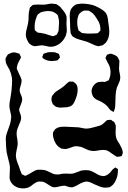

<svg xmlns="http://www.w3.org/2000/svg" viewBox="-20 -994 707 1063"><path d="M214 -679Q215 -683 219 -691Q219 -695 220 -696Q224 -698 234 -701Q244 -705 256.5 -705.5Q269 -706 281 -705Q286 -704 291 -702Q296 -700 299 -699Q300 -699 302.5 -697.5Q305 -696 306 -695Q307 -694 308.5 -689.5Q310 -685 310 -684L312 -675Q312 -674 309.5 -672Q307 -670 306 -669Q302 -662 298 -660Q296 -659 293 -659Q290 -659 288 -658Q276 -656 268 -656Q242 -656 225 -667Q215 -672 214 -679ZM633 -57V-55Q633 -26 626 -8Q622 4 613 19Q604 32 598 35Q597 36 593.5 38.5Q590 41 587 42Q584 44 574 44Q570 45 563 45Q549 45 535.5 40Q522 35 502 26Q498 24 485.5 18Q473 12 461 11Q442 11 410 30Q401 36 387 41Q385 41 383.5 42Q382 43 380 43H376Q363 43 351 38Q349 37 344.5 35.5Q340 34 338 34H335Q329 34 327 35Q320 35 306 39Q290 43 282 43Q273 43 266 39.5Q259 36 251 30.5Q243 25 236 21Q226 15 217 12Q211 11 198 11Q189 11 180.5 15.5Q172 20 160 29Q150 38 141 42Q127 49 107 49Q80 49 60 35Q42 22 35 2Q33 -4 33 -16Q33 -31 34 -38Q35 -47 35 -65Q35 -82 25 -116Q19 -138 17 -150Q15 -162 14 -178Q13 -194 13 -200Q12 -209 12 -228Q12 -239 16.5 -253Q21 -267 26 -280Q31 -292 35 -305.5Q39 -319 40 -329Q42 -341 42 -346Q42 -354 40 -363Q38 -372 37 -376Q36 -380 34 -390.5Q32 -401 32 -410Q32 -420 34.5 -433.5Q37 -447 38 -454Q45 -492 46 -523Q47 -531 47 -546Q47 -561 45 -568Q43 -584 33 -607Q29 -615 21.5 -627.5Q14 -640 12 -649Q11 -652 11.5 -655Q12 -658 11 -661Q11 -663 10.5 -666.5Q10 -670 11 -672Q12 -674 17 -682L23 -692Q25 -694 28 -695Q31 -696 33 -697Q42 -702 44 -702Q52 -704 56 -704Q66 -704 73 -701Q86 -698 87 -697Q89 -695 89.5 -692Q90 -689 92 -687Q93 -685 94.5 -682Q96 -679 96 -677Q96 -673 90 -664Q87 -658 81.5 -647.5Q76 -637 75 -628Q73 -620 73 -614L77 -604L86 -584Q94 -569 95 -564L99 -554Q101 -539 94 -519Q93 -516 91 -508.5Q89 -501 89 -494Q89 -487 92 -479Q95 -471 96 -469Q103 -455 103 -445Q103 -434 97 -419Q91 -404 89 -398Q88 -396 87 -393Q86 -390 86 -387Q86 -379 92 -365Q93 -362 95 -355Q97 -348 97 -342Q97 -327 86 -305Q79 -289 75.5 -278Q72 -267 72 -255Q72 -242 75 -228Q76 -224 77 -215.5Q78 -207 78 -200Q78 -186 73 -168Q68 -143 68 -136Q68 -117 76 -95.5Q84 -74 86 -69Q92 -49 97 -39Q100 -30 101 -29L109 -26Q116 -21 119 -21Q122 -21 126 -23Q130 -25 132 -26Q138 -28 155 -39Q174 -50 177 -51Q190 -56 212 -54Q227 -54 240 -48Q246 -46 259 -39Q272 -32 280 -30Q286 -28 302 -28Q306 -28 312.5 -29.5Q319 -31 323 -32Q330 -33 344 -33Q352 -32 367 -32Q380 -32 387 -34Q395 -36 407 -41Q419 -46 428 -49Q440 -52 456 -52Q466 -52 471 -51Q484 -49 498 -41Q512 -33 516 -31Q525 -25 535 -22Q550 -19 551 -19Q570 -19 589 -38Q592 -41 596 -46.5Q600 -52 603 -55Q604 -57 612 -62Q617 -67 619 -67Q620 -67 623 -64Q624 -63 628 -61Q632 -59 633 -57ZM487 -489Q487 -504 496.5 -518Q506 -532 520 -538Q528 -541 541 -541Q546 -542 552 -541Q558 -540 563 -541L573 -546Q575 -547 577 -547.5Q579 -548 581 -549Q583 -551 586 -560Q592 -575 592 -592Q592 -617 583 -635Q580 -640 575.5 -648.5Q571 -657 568 -664Q567 -666 565.5 -668.5Q564 -671 564 -674L568 -682Q569 -684 570.5 -687.5Q572 -691 574 -692Q575 -693 579 -693Q581 -694 585.5 -695.5Q590 -697 593 -697Q594 -697 603 -694Q622 -688 631 -678Q633 -676 634.5 -672Q636 -668 637 -666L641 -658V-655Q641 -644 640 -634Q639 -624 639 -615Q639 -607 640 -601.5Q641 -596 642 -592Q646 -574 646 -564Q646 -560 644 -550Q642 -542 636 -530Q630 -518 627 -509Q621 -490 620 -466Q619 -442 619 -437Q619 -419 618 -410Q618 -408 617 -399Q616 -390 612 -382Q612 -380 610.5 -377.5Q609 -375 608 -374Q606 -374 601 -379Q599 -380 595.5 -381.5Q592 -383 591 -385Q587 -388 583 -394.5Q579 -401 575 -405Q559 -421 542 -430Q535 -434 522.5 -439Q510 -444 504 -450Q496 -456 491.5 -467.5Q487 -479 487 -489ZM315 -503Q318 -505 322 -508Q326 -511 330 -514Q337 -519 342.5 -525Q348 -531 355 -536Q356 -537 358.5 -539Q361 -541 364 -542Q366 -543 370 -542.5Q374 -542 376 -542Q377 -542 380 -542.5Q383 -543 385 -542L393 -536Q394 -535 396.5 -533.5Q399 -532 401 -529Q410 -519 410 -497Q410 -470 394 -434Q385 -414 374 -408Q372 -406 368 -405Q364 -404 361 -403Q350 -399 326 -399Q315 -397 305 -399Q292 -402 289 -403Q288 -403 282 -409Q274 -415 272 -418Q271 -419 270.5 -422Q270 -425 269 -426Q268 -428 266.5 -432.5Q265 -437 265 -439V-443Q265 -455 268 -462L275 -471Q281 -480 289.5 -486.5Q298 -493 315 -503ZM660 -151Q660 -148 659 -145Q658 -142 657 -140L655 -132Q654 -130 646 -128Q630 -125 627 -126Q625 -127 617 -132Q617 -132 599 -144Q586 -155 572 -161Q562 -164 552 -164Q545 -164 536.5 -163Q528 -162 524 -161Q511 -158 497 -158Q481 -158 467 -164Q453 -170 451 -171Q435 -179 427 -181L409 -184Q398 -186 386 -182Q374 -178 372 -177Q352 -169 343 -169H340Q335 -169 332 -170Q325 -170 321 -171Q319 -172 316.5 -173.5Q314 -175 312 -176Q285 -193 276 -230Q273 -239 273 -251Q273 -259 274 -262L278 -268Q280 -270 282 -274Q284 -278 286 -279Q290 -282 295 -285Q300 -288 305 -289Q320 -294 354 -292L374 -291Q389 -291 415 -289Q423 -288 436 -285Q449 -282 458 -282Q471 -282 488 -286.5Q505 -291 513 -293Q534 -298 541 -302Q548 -305 565 -322Q571 -328 573 -329Q576 -330 585 -330L592 -331Q596 -331 603 -324Q609 -322 612 -318Q615 -316 617 -308Q618 -306 619.5 -303Q621 -300 621 -298V-294L620 -259Q620 -242 623 -233Q626 -219 640 -200Q650 -182 654 -173Q660 -155 660 -151ZM563 -755Q548 -743 548 -743L537 -741Q528 -738 526 -738Q524 -738 521 -739Q518 -740 516 -740Q507 -742 486 -752Q477 -757 464 -762L413 -777Q405 -779 391 -787L384 -791Q380 -794 376.5 -800Q373 -806 371 -811Q370 -815 370 -824Q368 -837 368 -863Q368 -878 367 -886L366 -908Q366 -927 371 -939Q375 -948 383 -956Q391 -964 400 -969L413 -972Q425 -974 433 -974Q442 -974 453 -973Q464 -972 470 -971Q495 -967 509 -960Q523 -954 537.5 -945.5Q552 -937 561 -928Q571 -917 574.5 -903Q578 -889 580 -867Q581 -861 583 -846Q585 -831 585 -818Q585 -792 575 -772Q573 -769 569.5 -763Q566 -757 563 -755ZM335 -779Q322 -759 302 -747Q282 -735 260 -735Q252 -735 236 -739Q220 -743 211 -743Q204 -743 191.5 -740.5Q179 -738 173 -738Q163 -739 153.5 -744.5Q144 -750 138 -758Q135 -762 134 -765Q133 -768 132 -770Q123 -785 123 -804Q123 -819 130 -842Q137 -867 138 -887Q138 -893 138.5 -910Q139 -927 143 -940Q144 -942 144 -945.5Q144 -949 146 -953L153 -959L162 -967Q165 -968 175 -968Q179 -969 189 -969L219 -968Q225 -968 232.5 -969Q240 -970 244 -971Q256 -974 269 -974Q273 -974 283 -972Q291 -972 294 -970Q296 -969 307 -961Q315 -956 322 -945Q343 -922 348 -904Q349 -899 349 -890L348 -861Q348 -852 349 -843Q350 -834 350 -825Q350 -814 344 -796ZM483 -928Q481 -929 477 -931.5Q473 -934 471 -935Q469 -936 466 -935.5Q463 -935 461 -935Q458 -936 450 -936Q440 -935 430 -927.5Q420 -920 415 -911Q414 -909 413.5 -906Q413 -903 412 -901Q406 -884 408 -857Q410 -842 413 -833Q413 -828 415 -826Q416 -824 419.5 -822Q423 -820 424 -819Q426 -818 428 -815.5Q430 -813 433 -812Q436 -810 444 -810Q456 -808 480 -808Q497 -808 505 -809Q518 -809 522 -811Q524 -812 526.5 -815Q529 -818 531 -820Q532 -821 534 -823Q536 -825 536 -826V-830Q536 -854 526 -874Q513 -896 504 -908.5Q495 -921 483 -928ZM273 -929Q270 -930 265 -931Q260 -932 257 -932Q253 -933 246 -933Q235 -933 217 -929L207 -926Q203 -925 198 -920Q189 -914 189 -914L184 -904Q177 -889 173 -866Q171 -845 172 -835Q172 -829 173 -827Q174 -825 176.5 -823.5Q179 -822 180 -821Q182 -820 184 -817.5Q186 -815 189 -814Q193 -812 203 -812Q217 -810 224 -808Q228 -808 244 -802L264 -796Q272 -793 275 -794Q277 -794 280 -795.5Q283 -797 285 -798Q287 -799 290 -800Q293 -801 295 -803Q298 -806 298 -810Q304 -821 304 -823Q305 -827 305 -837Q307 -857 307 -868Q307 -886 303 -898Q301 -908 299 -911Q298 -913 289 -920Q275 -928 273 -929Z"/></svg>

Font: Rubik-Burned
Style: Regular
Weight: 400
Designer: NaN (generative design), Hubert & Fischer (Rubik source font outlines)
Foundry: NaN, Hubert & Fischer
Version: Version 1.000